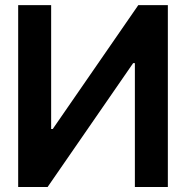

<svg xmlns="http://www.w3.org/2000/svg" viewBox="-20 -748 744 768"><path d="M52.7 -727.5H184.6V-231.9H190.9L533.2 -727.5H651.4V0H519.5V-495.6H512.7L170.4 0H52.7Z"/></svg>

Font: Inter Tight SemiBold
Style: Regular
Weight: 600
Designer: Rasmus Andersson
Foundry: rsms
Version: Version 3.004; ttfautohint (v1.8.4.7-5d5b)